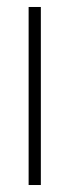

<svg xmlns="http://www.w3.org/2000/svg" viewBox="-20 -530 198 550"><path d="M62 0V-510H97V0Z"/></svg>

Font: Saira ExtraCondensed Thin
Style: Regular
Weight: 250
Width: 2
Designer: Hector Gatti with collaboration of the Omnibus-Type team
Foundry: Omnibus-Type
Version: Version 1.101